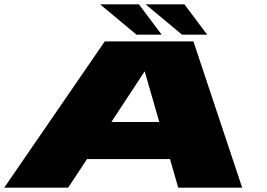

<svg xmlns="http://www.w3.org/2000/svg" viewBox="-20 -866 1234 886"><path d="M-0.5 0 463.5 -675H872.5L1097.5 0H802.5L764.5 -132H381.5L294.5 0ZM494 -303H715L648 -536H647ZM820 -706 652 -846H831L936 -706ZM610 -706 442 -846H621L726 -706Z"/></svg>

Font: Anybody UltraExpanded Black
Style: Italic
Weight: 900
Width: 9
Italic angle: -10°
Designer: Tyler Finck
Foundry: Etcetera Type Company
Version: Version 1.010; ttfautohint (v1.8.3) -l 8 -r 50 -G 200 -x 14 